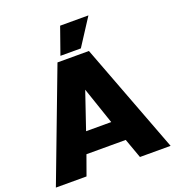

<svg xmlns="http://www.w3.org/2000/svg" viewBox="-168 -1024 1045 1148"><g transform="rotate(-20 355.0 -450.5)"><path d="M0 0ZM185 0H-10L255 -700H455L720 0H525L480 -125H230ZM275 -255H435L355 -490ZM285 -731 345 -901H525L415 -731Z"/></g></svg>

Font: Russo One
Style: Regular
Weight: 400
Designer: Jovanny lemonad
Foundry: Jovanny Lemonad
Version: Version 1.001